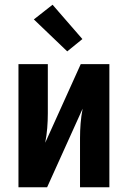

<svg xmlns="http://www.w3.org/2000/svg" viewBox="-20 -791 540 811"><path d="M58 0V-520H182V-312Q182 -281 179.5 -250Q177 -219 171 -188L321 -520H442V0H318V-208Q318 -239 320.5 -270Q323 -301 329 -332L179 0ZM264 -574 123 -709 202 -771 328 -626Z"/></svg>

Font: Iosevka Term Curly Extrabold
Style: Regular
Weight: 800
Designer: Belleve Invis
Foundry: Belleve Invis
Version: Version 32.3.0